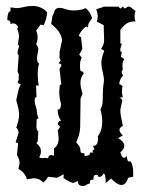

<svg xmlns="http://www.w3.org/2000/svg" viewBox="-20 -616 484 641"><path d="M256.3 4.9Q240.2 4.9 239.7 -11.7L224.6 -4.9Q206.5 -10.3 191.9 -22L192.9 -34.2L170.4 -22.5L140.1 -25.9Q135.3 -14.6 124.5 -6.8Q111.8 -21 92.3 -21L69.8 -17.1Q64.5 -38.6 41.5 -52.2L45.4 -71.3Q45.4 -85.4 36.6 -97.7L40.5 -137.2L32.2 -141.1L42 -172.4Q42 -183.6 34.2 -189.9Q43.9 -216.8 43.9 -232.9Q43.9 -248.5 34.2 -281.7L42.5 -318.8L49.3 -334.5Q38.6 -337.9 38.6 -342.3L42.5 -348.6V-368.7L38.6 -376.5L42.5 -431.2Q38.6 -433.6 38.6 -439.5Q38.6 -447.8 44.4 -462.4L39.6 -467.8L43.5 -492.2Q43.5 -505.9 37.6 -518.6L40.5 -526.4Q33.7 -538.1 23.4 -538.1L15.1 -536.1Q15.1 -548.8 4.4 -548.8Q4.4 -577.1 15.1 -579.1V-591.3L34.2 -588.9Q44.9 -588.9 59.3 -592.5Q73.7 -596.2 87.9 -596.2Q118.2 -596.2 137.7 -574.7Q135.3 -550.8 126 -532.2L115.2 -533.7L100.6 -513.7Q105.5 -504.4 105.5 -491.7Q105.5 -478 100.6 -468.8Q107.9 -460.4 107.9 -450.2L103.5 -424.8Q103.5 -405.3 110.8 -403.8Q106 -392.6 106 -367.2Q106 -347.2 109.4 -330.1L100.6 -331.1Q100.6 -311.5 102.1 -292Q95.7 -292 95.7 -281.7Q95.7 -270.5 103 -247.6Q103 -233.4 108.9 -221.7L102.5 -217.8L101.6 -197.8Q101.6 -178.2 107.9 -178.2L106 -144L101.1 -138.2Q116.7 -126.5 116.7 -111.3Q116.7 -101.6 110.8 -90.3L119.1 -87.9Q125 -88.9 129.9 -88.9Q135.7 -88.9 140.1 -87.4Q142.6 -98.6 150.9 -98.6L160.6 -96.2L160.2 -120.6Q175.8 -130.4 175.8 -155.8L172.9 -180.2L180.7 -192.9L172.4 -201.2Q174.8 -212.9 183.6 -212.9Q172.9 -228 172.4 -250.5H174.8Q183.6 -250.5 183.6 -269.5Q177.7 -290.5 177.7 -309.1L179.7 -333L184.6 -333.5L178.7 -386.7L185.1 -396Q185.1 -404.3 175.3 -404.3L182.6 -413.6L178.2 -423.8Q179.7 -435.5 179.7 -439.9Q178.7 -439.9 176.8 -432.6L187 -480Q187 -507.3 150.9 -536.1L154.8 -561.5L161.1 -575.2Q163.1 -589.8 179.2 -589.8Q187.5 -589.8 199.2 -585.4Q210.9 -581.1 226.1 -581.1Q250.5 -581.1 265.6 -588.9Q278.8 -580.1 287.6 -556.2L274.9 -536.1Q274.9 -524.4 272 -524.4L267.6 -527.3Q252 -517.6 242.7 -496.6L250.5 -491.7L254.9 -452.6L244.6 -433.6L252.9 -423.8Q247.1 -413.6 247.1 -397.9Q247.1 -383.3 249 -378.9L257.3 -376.5L259.3 -370.1Q248.5 -357.9 248.5 -337.9Q248.5 -327.1 255.4 -302.2L249 -287.1Q249 -261.2 247.6 -189.9Q246.6 -166.5 234.4 -141.1L245.1 -127.9Q249 -119.1 249 -109.9Q249 -104 262.2 -104V-94.7Q280.3 -96.2 280.3 -104L279.8 -106.4L292 -106.9Q289.1 -109.4 289.1 -111.3Q289.1 -114.7 295.4 -117.7L290.5 -128.9Q307.1 -128.9 307.1 -151.9L306.6 -161.1Q321.3 -181.2 321.3 -209.5Q321.3 -228 315.4 -250.5Q322.8 -265.1 322.8 -280.8Q323.2 -324.7 326.2 -337.9Q327.1 -342.8 327.1 -348.1Q327.1 -358.9 319.8 -390.1L318.4 -406.2Q318.4 -422.4 328.1 -446.3L317.4 -453.1Q327.6 -466.3 327.6 -482.4L326.2 -532.2L303.2 -543.9Q306.2 -551.8 306.2 -560.5Q306.2 -571.8 301.3 -585L328.1 -593.8H375.5L381.8 -587.4L390.1 -593.8L396.5 -587.4L407.2 -593.8H413.6L432.6 -579.1Q429.2 -572.8 429.2 -562.5Q429.2 -550.3 432.6 -543.9L426.8 -544.4Q400.9 -544.4 381.8 -516.1V-471.2L386.7 -470.2L381.8 -453.6V-443.8L386.7 -443.4L383.8 -426.3L395 -418.5Q388.7 -409.2 388.7 -396.5L390.1 -383.8Q386.2 -380.9 386.2 -376.5Q386.2 -370.1 391.1 -363.8Q380.9 -355.5 377.9 -335.9L389.2 -329.1Q387.2 -323.7 387.2 -307.1L389.6 -290.5H378.9Q388.2 -284.7 388.2 -279.8Q381.8 -254.4 381.8 -246.1Q381.8 -231.9 390.1 -195.8Q378.9 -189.9 378.9 -182.1Q378.9 -174.3 390.1 -164.1L374.5 -154.8Q395 -142.6 395 -128.9Q395 -118.7 381.8 -107.4Q386.7 -89.4 394 -89.4Q398.4 -89.4 403.8 -94.7Q403.8 -76.7 411.6 -76.7L415.5 -77.6Q424.8 -65.4 424.8 -38.1L424.3 -25.9L408.2 -22.5Q400.4 1.5 385.3 1.5Q371.1 1.5 351.1 -20L333 -4.9Q333 -36.6 325.7 -36.6Q319.8 -25.4 312 -25.4Q310.1 -25.4 307.6 -26.4Q307.6 -32.2 301.3 -32.2L297.4 -31.7Q292 -31.7 292 -16.6Q288.1 -15.6 284.2 -15.1Q280.3 -14.6 280.3 -8.8L280.8 -3.9Q271 -1.5 267.3 1.7Q263.7 4.9 256.3 4.9Z"/></svg>

Font: Truetypewriter PolyglOTT
Style: Regular
Weight: 400
Designer: Sergey Beatoff a.k.a. Sam_T
Version: Version 3.76